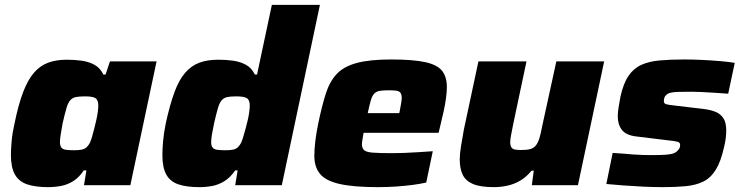

<svg xmlns="http://www.w3.org/2000/svg" viewBox="-20 -763 3063 791"><path d="M178 8Q126 8 92 -3.5Q58 -15 41.5 -44Q25 -73 25 -124Q25 -149 28 -182.5Q31 -216 40 -255Q56 -333 75.5 -384Q95 -435 120.5 -464Q146 -493 179 -505Q212 -517 255 -517Q287 -517 316 -513Q345 -509 368.5 -496.5Q392 -484 406 -456H415L433 -510H625L517 0H326L336 -61H325Q306 -32 282 -17Q258 -2 231.5 3Q205 8 178 8ZM284 -144Q304 -144 316.5 -146.5Q329 -149 337 -156.5Q345 -164 351 -176Q355 -185 359.5 -200.5Q364 -216 368.5 -234Q373 -252 377 -269.5Q381 -287 383 -303Q385 -319 385 -328Q385 -351 373.5 -358.5Q362 -366 330 -366Q306 -366 292 -363Q278 -360 269 -349.5Q260 -339 253.5 -316.5Q247 -294 238 -255Q233 -227 230 -208.5Q227 -190 227 -177Q227 -163 232.5 -155.5Q238 -148 250.5 -146Q263 -144 284 -144Z M802 8Q749 8 715 -3.5Q681 -15 665 -44Q649 -73 649 -124Q649 -149 652 -182.5Q655 -216 663 -255Q680 -333 699 -384Q718 -435 743.5 -464Q769 -493 802 -505Q835 -517 879 -517Q911 -517 940 -513Q969 -509 992.5 -496.5Q1016 -484 1030 -456H1039L1100 -743H1298L1141 0H949L959 -61H949Q929 -32 905 -17Q881 -2 855 3Q829 8 802 8ZM907 -144Q928 -144 940 -146.5Q952 -149 960 -156.5Q968 -164 974 -176Q978 -185 982.5 -200.5Q987 -216 992 -234Q997 -252 1001 -269.5Q1005 -287 1007 -303Q1009 -319 1009 -328Q1009 -351 997 -358.5Q985 -366 953 -366Q930 -366 916 -363Q902 -360 893 -349.5Q884 -339 877.5 -316.5Q871 -294 862 -255Q856 -227 853 -208.5Q850 -190 850 -177Q850 -163 855.5 -155.5Q861 -148 874 -146Q887 -144 907 -144Z M1538 8Q1437 8 1379.5 -5Q1322 -18 1298.5 -46.5Q1275 -75 1275 -121Q1275 -148 1279 -181.5Q1283 -215 1291 -254Q1306 -326 1322 -376.5Q1338 -427 1367 -458Q1396 -489 1449.5 -503.5Q1503 -518 1591 -518Q1682 -518 1732 -507Q1782 -496 1801.5 -471Q1821 -446 1821 -404Q1821 -385 1817.5 -359Q1814 -333 1808 -305.5Q1802 -278 1796 -254L1787 -216H1478Q1476 -203 1473.5 -190Q1471 -177 1471 -169Q1471 -152 1480.5 -144Q1490 -136 1517.5 -134Q1545 -132 1598 -132Q1618 -132 1645 -133Q1672 -134 1703 -136Q1734 -138 1763 -140L1736 -11Q1715 -6 1682 -1.5Q1649 3 1611.5 5.5Q1574 8 1538 8ZM1495 -297H1625L1628 -312Q1631 -329 1633 -340Q1635 -351 1635 -360Q1635 -374 1629.5 -381Q1624 -388 1612 -389.5Q1600 -391 1581 -391Q1557 -391 1543.5 -388.5Q1530 -386 1521.5 -377Q1513 -368 1507.5 -349Q1502 -330 1495 -297Z M2015 8Q1959 8 1928.5 -5Q1898 -18 1886 -43.5Q1874 -69 1874 -107Q1874 -129 1879.5 -162Q1885 -195 1891 -229L1951 -510H2149L2094 -250Q2090 -230 2086 -209Q2082 -188 2082 -178Q2082 -164 2086.5 -156.5Q2091 -149 2101 -147Q2111 -145 2127 -145Q2151 -145 2165 -149Q2179 -153 2187.5 -163.5Q2196 -174 2202 -193Q2208 -212 2213 -240L2272 -510H2469L2361 0H2171L2179 -60H2170Q2149 -34 2123.5 -19Q2098 -4 2070 2Q2042 8 2015 8Z M2710 8Q2673 8 2631 6Q2589 4 2549 1Q2509 -2 2478 -5L2504 -133Q2526 -132 2548 -130Q2570 -128 2590.5 -126.5Q2611 -125 2629 -124.5Q2647 -124 2662 -124Q2700 -124 2722 -125.5Q2744 -127 2755.5 -131.5Q2767 -136 2773 -144Q2778 -148 2780 -154Q2782 -160 2782 -166Q2782 -176 2771.5 -179Q2761 -182 2731 -185L2600 -201Q2559 -206 2542 -228Q2525 -250 2525 -284Q2525 -300 2528.5 -321Q2532 -342 2536 -364Q2548 -419 2569 -450Q2590 -481 2621.5 -495.5Q2653 -510 2697.5 -514Q2742 -518 2799 -518Q2836 -518 2875.5 -516Q2915 -514 2949.5 -511Q2984 -508 3007 -504L2980 -377Q2950 -379 2921 -381Q2892 -383 2868.5 -384Q2845 -385 2831 -385Q2798 -385 2776.5 -384.5Q2755 -384 2742.5 -381Q2730 -378 2723 -370Q2719 -366 2717 -360Q2715 -354 2715 -346Q2715 -337 2723.5 -334Q2732 -331 2761 -328L2879 -314Q2905 -311 2926 -303Q2947 -295 2959.5 -277Q2972 -259 2972 -225Q2972 -212 2970 -194.5Q2968 -177 2963 -157Q2950 -98 2929 -64Q2908 -30 2877.5 -15Q2847 0 2805.5 4Q2764 8 2710 8Z"/></svg>

Font: Saira SemiExpanded ExtraBold
Style: Italic
Weight: 800
Width: 6
Italic angle: -12°
Designer: Hector Gatti with collaboration of the Omnibus-Type team
Foundry: Omnibus-Type
Version: Version 1.101